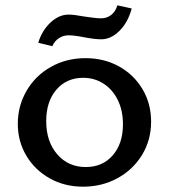

<svg xmlns="http://www.w3.org/2000/svg" viewBox="-20 -696 637 723"><path d="M124 -535Q138 -581 170 -611Q202 -641 238 -641Q259 -641 296 -634Q304 -633 325 -630Q346 -627 361 -627Q382 -627 398.5 -639.5Q415 -652 422 -676L476 -664Q462 -612 430 -580Q398 -548 361 -548Q337 -548 295 -556Q260 -563 238 -563Q218 -563 201.5 -552Q185 -541 177 -522ZM47 -230Q47 -297 80 -354Q113 -411 171.5 -444Q230 -477 302 -477Q372 -477 428 -446Q484 -415 516.5 -360.5Q549 -306 549 -238Q549 -168 514.5 -112Q480 -56 421.5 -24.5Q363 7 293 7Q223 7 167 -24.5Q111 -56 79 -110Q47 -164 47 -230ZM443 -228Q443 -280 423.5 -319.5Q404 -359 370 -381Q336 -403 293 -403Q231 -403 192.5 -358.5Q154 -314 154 -240Q154 -163 195.5 -115Q237 -67 303 -67Q366 -67 404.5 -111Q443 -155 443 -228Z"/></svg>

Font: Ysabeau SC Semibold
Style: Regular
Weight: 600
Designer: Christian Thalmann (Catharsis Fonts)
Version: Version 0.003